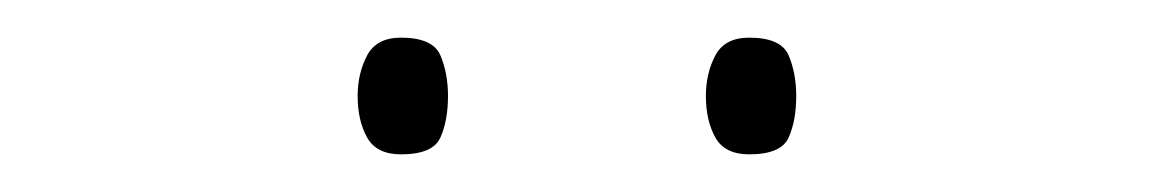

<svg xmlns="http://www.w3.org/2000/svg" viewBox="-20 -729 615 102"><path d="M170 -678Q170 -690 175 -699.5Q180 -709 193 -709Q210 -709 214 -699.5Q218 -690 218 -678Q218 -665 214 -656Q210 -647 193 -647Q180 -647 175 -656Q170 -665 170 -678ZM355 -678Q355 -690 360 -699.5Q365 -709 378 -709Q395 -709 399 -699.5Q403 -690 403 -678Q403 -665 399 -656Q395 -647 378 -647Q365 -647 360 -656Q355 -665 355 -678Z"/></svg>

Font: Noto Sans Thin
Style: Regular
Weight: 100
Designer: Monotype Design Team
Foundry: Monotype Imaging Inc.
Version: Version 2.007